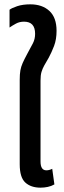

<svg xmlns="http://www.w3.org/2000/svg" viewBox="-20 -856 295 886"><path d="M167 10Q123 10 97 -13.5Q71 -37 71 -98V-487Q71 -514 74 -531Q77 -548 84.5 -565Q92 -582 106 -608Q122 -637 132 -656.5Q142 -676 142 -700Q142 -756 91 -756Q70 -756 53.5 -747Q37 -738 24 -729V-811Q34 -819 59.5 -827.5Q85 -836 120 -836Q175 -836 208 -805.5Q241 -775 241 -714Q241 -674 229.5 -644Q218 -614 205 -590Q192 -568 184 -553.5Q176 -539 171.5 -524Q167 -509 167 -484V-111Q167 -70 194 -70Q207 -70 221 -77L231 -5Q217 3 200.5 6.5Q184 10 167 10Z"/></svg>

Font: Noto Sans Thai ExtCond Med
Style: Regular
Weight: 500
Width: 2
Designer: Monotype Design Team
Foundry: Monotype Imaging Inc.
Version: Version 2.002; ttfautohint (v1.8.4.7-5d5b)